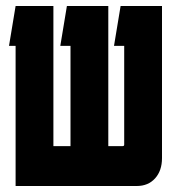

<svg xmlns="http://www.w3.org/2000/svg" viewBox="-20 -620 580 640"><path d="M158 -600V-133H215V-467H181L203 -600H341V-133H389Q394 -133 394 -138V-467H360L382 -600H520V-93Q520 -51 497 -25.5Q474 0 436 0H32V-467H10L32 -600Z"/></svg>

Font: Karantina
Style: Bold
Weight: 700
Designer: Rony Koch
Foundry: Rony Koch
Version: Version 1.000; ttfautohint (v1.8.3)